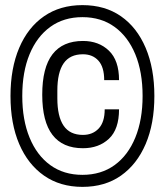

<svg xmlns="http://www.w3.org/2000/svg" viewBox="-20 -718 644 750"><path d="M302 12Q215 12 152 -32Q89 -76 55 -155.5Q21 -235 21 -343Q21 -451 55 -531Q89 -611 152 -654.5Q215 -698 302 -698Q390 -698 452.5 -654.5Q515 -611 549 -531Q583 -451 583 -343Q583 -235 549 -155.5Q515 -76 452.5 -32Q390 12 302 12ZM304 -139Q225 -139 185 -191Q145 -243 145 -348Q145 -454 185 -506Q225 -558 304 -558Q366 -558 405.5 -520Q445 -482 445 -405H387Q387 -456 364.5 -481Q342 -506 304 -506Q253 -506 228.5 -470.5Q204 -435 204 -364V-334Q204 -263 228.5 -227Q253 -191 304 -191Q342 -191 365.5 -216Q389 -241 389 -291H445Q445 -213 405.5 -176Q366 -139 304 -139ZM302 -35Q375 -35 427.5 -73Q480 -111 508.5 -180.5Q537 -250 537 -343Q537 -437 508.5 -506Q480 -575 427.5 -613Q375 -651 302 -651Q229 -651 176.5 -613Q124 -575 95.5 -506Q67 -437 67 -343Q67 -250 95.5 -180.5Q124 -111 176.5 -73Q229 -35 302 -35Z"/></svg>

Font: Archivo Narrow
Style: Italic
Weight: 400
Italic angle: -8°
Designer: Hector Gatti
Foundry: Omnibus-Type
Version: Version 3.002